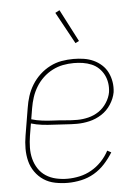

<svg xmlns="http://www.w3.org/2000/svg" viewBox="-54 -787 607 837"><g transform="rotate(-5 250.0 -368.5)"><path d="M209 8Q181 8 153.5 2.5Q126 -3 104 -17.5Q82 -32 66.5 -54Q51 -76 44.5 -102Q38 -128 38 -156.5Q38 -185 43 -213L63 -333Q67 -359 75 -384Q83 -409 97.5 -432.5Q112 -456 132.5 -475Q153 -494 177.5 -506.5Q202 -519 228 -523.5Q254 -528 280 -528Q303 -528 325.5 -524.5Q348 -521 367.5 -512Q387 -503 403 -488.5Q419 -474 428.5 -454.5Q438 -435 441.5 -413Q445 -391 442 -368Q437 -341 420.5 -315.5Q404 -290 379 -274Q354 -258 326 -251.5Q298 -245 271 -245Q246 -245 220.5 -247Q195 -249 169.5 -250Q144 -251 119 -254Q94 -257 71 -264L62 -210Q58 -185 57.5 -159.5Q57 -134 63 -110.5Q69 -87 82 -67Q95 -47 115 -34Q135 -21 159.5 -15.5Q184 -10 209 -10Q236 -10 263 -16Q290 -22 314.5 -36Q339 -50 359 -71Q379 -92 392 -117L409 -108Q393 -82 372 -59Q351 -36 324.5 -20.5Q298 -5 268 1.5Q238 8 209 8ZM274 -262Q298 -262 322.5 -268Q347 -274 368 -288Q389 -302 403.5 -324.5Q418 -347 422 -370Q425 -391 422 -410.5Q419 -430 410.5 -446.5Q402 -463 388.5 -476Q375 -489 357 -496.5Q339 -504 319.5 -507Q300 -510 280 -510Q256 -510 232.5 -505.5Q209 -501 186.5 -489.5Q164 -478 145.5 -460.5Q127 -443 114 -421.5Q101 -400 93.5 -377Q86 -354 82 -330L74 -282Q97 -275 122 -272Q147 -269 172.5 -268Q198 -267 223 -264.5Q248 -262 274 -262ZM295 -596 219 -735 238 -745 311 -604Z"/></g></svg>

Font: Iosevka SS18 Thin
Style: Italic
Weight: 100
Italic angle: -9°
Monospace: yes
Designer: Belleve Invis
Foundry: Belleve Invis
Version: Version 25.1.1; ttfautohint (v1.8.4)